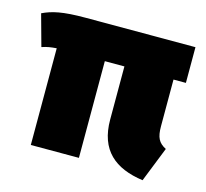

<svg xmlns="http://www.w3.org/2000/svg" viewBox="-95 -631 803 748"><g transform="rotate(15 306.0 -257.0)"><path d="M605 -390V-534H162C68 -534 28 -524 -10 -506L25 -379C46 -386 59 -388 84 -390V0H278V-390H357V-176C357 -52 426 4 540 20L596 -121C565 -137 555 -157 555 -202V-390Z"/></g></svg>

Font: Fira Sans Heavy
Style: Regular
Weight: 900
Designer: bBox Type GmbH & Carrois Corporate GbR & Edenspiekermann AG
Foundry: bBox Type GmbH & Carrois Corporate GbR & Edenspiekermann AG
Version: Version 4.300;PS 004.300;hotconv 1.0.88;makeotf.lib2.5.64775